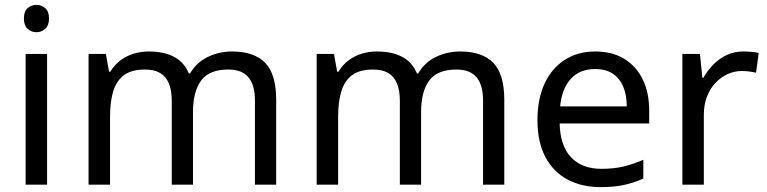

<svg xmlns="http://www.w3.org/2000/svg" viewBox="-20 -757 3145 787"><path d="M173 -536V0H85V-536ZM130 -737Q150 -737 165.5 -723.5Q181 -710 181 -681Q181 -653 165.5 -639Q150 -625 130 -625Q108 -625 93 -639Q78 -653 78 -681Q78 -710 93 -723.5Q108 -737 130 -737Z M931 -546Q1022 -546 1067 -499.5Q1112 -453 1112 -349V0H1025V-345Q1025 -408 998.5 -440Q972 -472 916 -472Q838 -472 804.5 -427Q771 -382 771 -296V0H684V-345Q684 -387 672 -415.5Q660 -444 636 -458Q612 -472 574 -472Q520 -472 489 -449.5Q458 -427 444.5 -384Q431 -341 431 -278V0H343V-536H414L427 -463H432Q449 -491 473.5 -509.5Q498 -528 528 -537Q558 -546 590 -546Q652 -546 693.5 -524Q735 -502 754 -456H759Q786 -502 832.5 -524Q879 -546 931 -546Z M1866 -546Q1957 -546 2002 -499.5Q2047 -453 2047 -349V0H1960V-345Q1960 -408 1933.5 -440Q1907 -472 1851 -472Q1773 -472 1739.5 -427Q1706 -382 1706 -296V0H1619V-345Q1619 -387 1607 -415.5Q1595 -444 1571 -458Q1547 -472 1509 -472Q1455 -472 1424 -449.5Q1393 -427 1379.5 -384Q1366 -341 1366 -278V0H1278V-536H1349L1362 -463H1367Q1384 -491 1408.5 -509.5Q1433 -528 1463 -537Q1493 -546 1525 -546Q1587 -546 1628.5 -524Q1670 -502 1689 -456H1694Q1721 -502 1767.5 -524Q1814 -546 1866 -546Z M2420 -546Q2489 -546 2538.5 -516Q2588 -486 2614.5 -431.5Q2641 -377 2641 -304V-251H2274Q2276 -160 2320.5 -112.5Q2365 -65 2445 -65Q2496 -65 2535.5 -74.5Q2575 -84 2617 -102V-25Q2576 -7 2536 1.5Q2496 10 2441 10Q2365 10 2306.5 -21Q2248 -52 2215.5 -113.5Q2183 -175 2183 -264Q2183 -352 2212.5 -415Q2242 -478 2295.5 -512Q2349 -546 2420 -546ZM2419 -474Q2356 -474 2319.5 -433.5Q2283 -393 2276 -321H2549Q2549 -367 2535 -401Q2521 -435 2492.5 -454.5Q2464 -474 2419 -474Z M3027 -546Q3042 -546 3059.5 -544.5Q3077 -543 3090 -540L3079 -459Q3066 -462 3050.5 -464Q3035 -466 3021 -466Q2990 -466 2962 -453Q2934 -440 2912 -416.5Q2890 -393 2877.5 -360Q2865 -327 2865 -286V0H2777V-536H2849L2859 -438H2863Q2880 -468 2904 -492.5Q2928 -517 2959 -531.5Q2990 -546 3027 -546Z"/></svg>

Font: Noto Sans Hebrew
Style: Regular
Weight: 400
Designer: Monotype Design Team
Foundry: Monotype Imaging Inc.
Version: Version 2.003